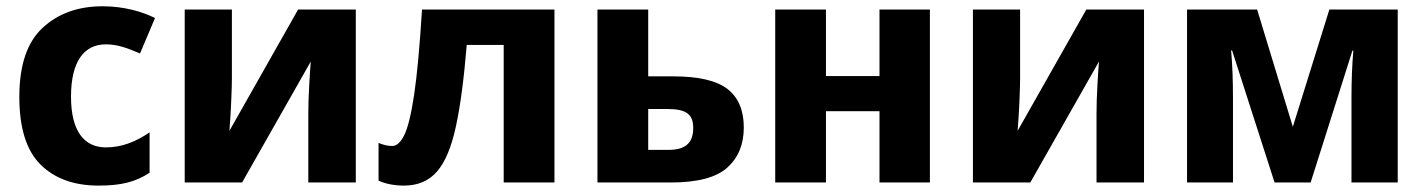

<svg xmlns="http://www.w3.org/2000/svg" viewBox="-20 -576 4499 606"><path d="M291 9.8C361.8 9.8 407.7 -1.5 452.1 -30.8V-158.2C409.2 -128.9 364.7 -110.8 314 -110.8C246.1 -110.8 204.1 -161.6 204.1 -271C204.1 -381.8 245.1 -436 314 -436C351.1 -436 382.3 -424.3 421.9 -407.2L469.2 -519C430.2 -539.1 370.6 -556.2 304.2 -556.2C226.6 -556.2 163.6 -533.7 114.7 -488.3C65.4 -442.9 41 -370.1 41 -270C41 -172.9 63 -101.6 107.4 -57.1C151.9 -12.7 212.9 9.8 291 9.8Z M563 -545.9V0H744.1L960.9 -381.8C959.5 -367.2 958 -342.8 956.1 -309.1C954.1 -274.9 953.1 -244.6 953.1 -217.8V0H1103V-545.9H920.9L704.1 -163.1C704.6 -169.4 705.6 -183.6 707 -204.6C708.5 -225.6 709.5 -248 710.4 -272C711.4 -295.9 711.9 -315.4 711.9 -330.1V-545.9Z M1730 -545.9H1312C1304.7 -428.7 1296.4 -338.9 1287.1 -276.9C1277.8 -214.4 1267.1 -171.9 1255.9 -149.4C1244.6 -126.5 1231.9 -115.2 1217.8 -115.2C1203.6 -115.2 1189.5 -118.7 1174.8 -125V-5.9C1196.3 4.4 1225.6 9.8 1254.9 9.8C1298.8 9.8 1333.5 -4.9 1359.4 -34.7C1385.3 -64.5 1404.8 -111.8 1418.9 -176.8C1433.1 -241.7 1444.3 -327.1 1453.1 -434.1H1569.8V0H1730Z M2025.9 -545.9H1865.7V0H2096.7C2181.2 0 2241.2 -15.6 2275.9 -47.4C2310.5 -78.6 2327.6 -120.6 2327.6 -173.8C2327.6 -228 2310.5 -268.1 2276.4 -294.9C2241.7 -321.8 2184.6 -335 2105 -335H2025.9ZM2168 -171.9C2168 -121.1 2139.2 -103 2089.8 -103H2025.9V-231.9H2087.9C2146.5 -231.9 2168 -214.8 2168 -171.9Z M2426.8 -545.9V0H2586.9V-225.1H2755.9V0H2915V-545.9H2755.9V-335.9H2586.9V-545.9Z M3050.8 -545.9V0H3231.9L3448.7 -381.8C3447.3 -367.2 3445.8 -342.8 3443.8 -309.1C3441.9 -274.9 3440.9 -244.6 3440.9 -217.8V0H3590.8V-545.9H3408.7L3191.9 -163.1C3192.4 -169.4 3193.4 -183.6 3194.8 -204.6C3196.3 -225.6 3197.3 -248 3198.2 -272C3199.2 -295.9 3199.7 -315.4 3199.7 -330.1V-545.9Z M4175.8 -545.9 4060.5 -175.8 3947.8 -545.9H3726.6V0H3871.6V-264.2C3871.6 -324.2 3869.6 -372.6 3865.7 -417H3868.7L4002.9 0H4116.7L4248.5 -416H4251.5C4247.6 -373 4245.6 -321.3 4245.6 -268.1V0H4391.6V-545.9Z"/></svg>

Font: Avrile Sans
Style: Bold
Weight: 700
Designer: Monotype Design Team, Google (font), Stefan Peev (BGR Cyrillic), Cristiano Sobral (main changes)
Foundry: The Avrile Sans Project Authors
Version: Version 3.110